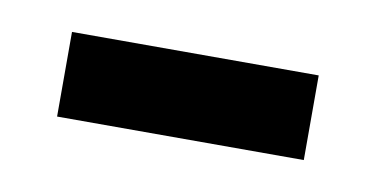

<svg xmlns="http://www.w3.org/2000/svg" viewBox="-28 -354 328 168"><g transform="rotate(10 136.5 -270.5)"><path d="M26.9 -232.4V-307.6H246.1V-232.4Z"/></g></svg>

Font: Open Sans Condensed
Style: Regular
Weight: 400
Width: 3
Designer: Monotype Design Team
Foundry: Monotype Imaging Inc.
Version: Version 3.000